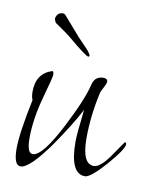

<svg xmlns="http://www.w3.org/2000/svg" viewBox="-59 -485 425 527"><g transform="rotate(10 154.0 -221.0)"><path d="M33 -4Q14 -4 14 -51Q14 -72 19 -106.5Q24 -141 34 -189Q30 -198 30 -212Q30 -263 74 -277Q78 -276 78 -267Q78 -260 62 -203Q44 -139 44 -85Q44 -43 60 -43Q87 -43 135 -137Q176 -217 186 -260Q192 -283 215 -283Q227 -283 227 -274Q227 -269 220.5 -257Q214 -245 213 -241Q198 -174 198 -112Q198 -40 231 -40Q249 -40 276 -79Q303 -119 304 -119Q308 -119 308 -114Q308 -100 267 -53Q227 -8 212 -8Q170 -8 170 -97Q170 -108 172 -130.5Q174 -153 178 -187Q166 -164 149.5 -137.5Q133 -111 113 -82Q58 -4 33 -4ZM164 -333Q157 -333 107 -375Q98 -383 83 -393Q68 -403 60 -409Q59 -412 57.5 -414.5Q56 -417 56 -420V-422Q60 -438 76 -438Q79 -438 82 -435L129 -381Q141 -368 152 -357Q163 -346 167 -337Q167 -333 164 -333Z"/></g></svg>

Font: Shalimar
Style: Regular
Weight: 400
Designer: Robert E. Leuschke
Foundry: Robert E. Leuschke
Version: Version 1.010; ttfautohint (v1.8.3)